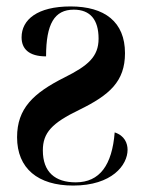

<svg xmlns="http://www.w3.org/2000/svg" viewBox="-20 -566 441 596"><path d="M207 10C328 10 376 -54 376 -101C376 -121 367 -145 336 -155C328 -54 290 0 215 0C151 0 113 -32 113 -99C113 -154 141 -184 226 -225C320 -271 368 -313 368 -401C368 -498 305 -546 199 -546C96 -546 47 -505 47 -450C47 -415 69 -391 123 -391C123 -492 149 -536 209 -536C260 -536 286 -505 286 -446C286 -390 253 -362 181 -326C83 -277 33 -229 33 -140C33 -43 98 10 207 10Z"/></svg>

Font: Noto Serif Display ExtraCondensed
Style: Bold
Weight: 700
Width: 2
Designer: Monotype Design Team
Foundry: Monotype Imaging Inc.
Version: Version 2.009